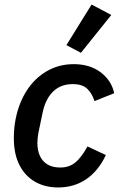

<svg xmlns="http://www.w3.org/2000/svg" viewBox="-20 -815 531 847"><path d="M236 12Q179 12 135 -13Q91 -38 66 -86.5Q41 -135 41 -206Q41 -228 43 -249Q45 -270 49 -290Q63 -361 98 -415.5Q133 -470 186.5 -501Q240 -532 305 -532Q376 -532 423.5 -496.5Q471 -461 484 -404L397 -369Q385 -405 363.5 -424.5Q342 -444 301 -444Q247 -444 213 -410Q179 -376 167 -313L149 -227Q147 -216 146 -204.5Q145 -193 145 -183Q145 -152 156 -127.5Q167 -103 189.5 -89.5Q212 -76 246 -76Q285 -76 312 -98Q339 -120 366 -169L447 -131Q414 -61 360.5 -24.5Q307 12 236 12ZM471 -749 337 -582 273 -616 384 -795Z"/></svg>

Font: IBM Plex Sans Medium
Style: Italic
Weight: 500
Italic angle: -11.31°
Designer: Mike Abbink, Paul van der Laan, Pieter van Rosmalen
Foundry: Bold Monday
Version: Version 3.201